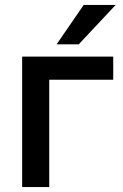

<svg xmlns="http://www.w3.org/2000/svg" viewBox="-20 -760 500 780"><path d="M70 -530H440V-436H180V0H70ZM320 -740H450L300 -580H210Z"/></svg>

Font: .
Style: 
Weight: 500
Designer: A.Korolkova, Vitaly Kuzmin
Foundry: ParaType Ltd
Version: Version 1.000; Glyphs 3.2, build 3192.0